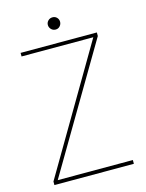

<svg xmlns="http://www.w3.org/2000/svg" viewBox="-124 -909 751 985"><g transform="rotate(-15 251.5 -417.0)"><path d="M40 0V-19L429 -681H48V-700H453V-681L63 -20H462V0ZM253 -769Q239 -769 229.5 -779Q220 -789 220 -802Q220 -815 229.5 -824.5Q239 -834 253 -834Q267 -834 276 -824.5Q285 -815 285 -802Q285 -789 276 -779Q267 -769 253 -769Z"/></g></svg>

Font: DM Sans 11pt Thin
Style: Regular
Weight: 250
Version: Version 4.004;gftools[0.9.30]